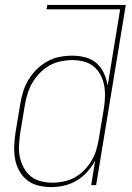

<svg xmlns="http://www.w3.org/2000/svg" viewBox="-20 -755 540 783"><path d="M188 8Q161 8 135.5 1.5Q110 -5 90.5 -20.5Q71 -36 58.5 -58.5Q46 -81 41.5 -106.5Q37 -132 38 -159Q39 -186 43 -213L63 -333Q67 -358 75 -383Q83 -408 97 -431Q111 -454 130.5 -473Q150 -492 173.5 -505Q197 -518 223 -523Q249 -528 274 -528Q302 -528 328.5 -521Q355 -514 374 -497Q393 -480 404 -456Q415 -432 419 -405L470 -717H170L173 -735H493L372 0H352L368 -100Q355 -76 336 -54.5Q317 -33 292.5 -18.5Q268 -4 241 2Q214 8 188 8ZM194 -10Q217 -10 240.5 -15Q264 -20 285 -31.5Q306 -43 323.5 -61Q341 -79 353.5 -100Q366 -121 372.5 -143.5Q379 -166 383 -189L403 -309Q407 -333 408 -357.5Q409 -382 405 -405Q401 -428 390.5 -448.5Q380 -469 362.5 -483.5Q345 -498 322 -504Q299 -510 275 -510Q252 -510 228 -505Q204 -500 183 -488.5Q162 -477 144 -459Q126 -441 113.5 -420Q101 -399 93.5 -376Q86 -353 82 -330L62 -210Q59 -186 57.5 -161.5Q56 -137 61 -114Q66 -91 77 -70.5Q88 -50 105.5 -36Q123 -22 146.5 -16Q170 -10 194 -10Z"/></svg>

Font: Iosevka SS18 Thin
Style: Italic
Weight: 100
Italic angle: -9°
Monospace: yes
Designer: Belleve Invis
Foundry: Belleve Invis
Version: Version 25.1.1; ttfautohint (v1.8.4)